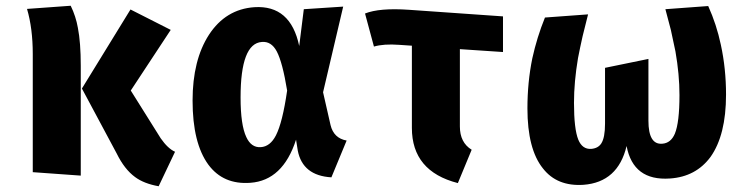

<svg xmlns="http://www.w3.org/2000/svg" viewBox="-20 -614 2613 668"><path d="M435 -299 539 -133Q564 -97 589 -86L532 34Q481 25 450 2Q413 -25 386 -80L265 -306L434 -581L574 -510ZM226 -594Q244 -557 251 -517Q261 -466 261 -385V-3L94 -15V-426Q94 -515 74 -583Z M1021 -454 1037 -582 1174 -591 1104 -293 1130 -179Q1141 -133 1186 -125L1133 3Q1033 -3 1016 -90L1010 -128Q964 14 851 22Q757 29 705 -41Q650 -116 650 -264Q650 -405 707 -493Q765 -582 865 -589Q991 -597 1021 -454ZM817 -275Q817 -179 837 -137Q854 -100 887 -102Q920 -104 940 -143Q963 -188 979 -299Q963 -397 943 -435Q924 -471 891 -468Q817 -463 817 -275Z M1580 -443V-174Q1580 -118 1621 -93L1573 23Q1413 -18 1413 -169V-455L1369 -458Q1315 -462 1281 -452L1250 -567Q1300 -587 1402 -580L1730 -557V-433Z M2444 -593Q2473 -529 2488 -458Q2506 -375 2506 -285Q2506 -144 2452 -68Q2401 1 2311 7Q2183 16 2160 -106Q2130 20 2010 29Q1918 35 1869 -28Q1815 -95 1815 -237Q1815 -328 1832 -411Q1848 -484 1876 -553L2026 -564Q2015 -522 2007 -488Q1998 -448 1991 -412Q1977 -329 1977 -256Q1977 -165 1992 -128Q2006 -94 2037 -96Q2061 -98 2072 -115Q2085 -135 2085 -184V-378L2236 -409V-194Q2236 -110 2284 -114Q2314 -116 2328 -149Q2344 -188 2344 -283Q2344 -355 2330 -435Q2323 -470 2314 -510Q2306 -542 2295 -582Z"/></svg>

Font: Xiangcui Wave Sans Xiangcui Wave Sans
Style: Regular
Weight: 800
Width: 3
Version: Version 0.920;March 28, 2024;FontCreator 14.0.0.2814 64-bit